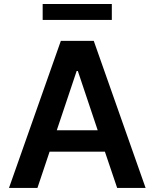

<svg xmlns="http://www.w3.org/2000/svg" viewBox="-20 -929 764 949"><path d="M532.7 -909.2V-830.6H190.9V-909.2ZM165 0H24.4L280.8 -727.1H443.4L699.7 0H559.1L498.5 -179.2H225.1ZM260.7 -285.2H462.9L364.7 -578.1H358.9Z"/></svg>

Font: Interop SemBd
Style: Regular
Weight: 600
Designer: Rasmus Andersson, Google, Jang Haemin
Foundry: jhaemin
Version: Version 1.007